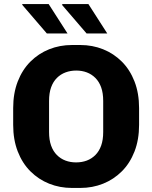

<svg xmlns="http://www.w3.org/2000/svg" viewBox="-20 -917 750 947"><path d="M335 10Q275 10 222.5 -11Q170 -32 130 -72Q90 -112 67.5 -170Q45 -228 45 -301V-384Q45 -457 67.5 -515Q90 -573 130 -613Q170 -653 222.5 -674Q275 -695 335 -695H376Q436 -695 488.5 -674Q541 -653 581 -613Q621 -573 643.5 -515Q666 -457 666 -384V-301Q666 -228 643.5 -170Q621 -112 581 -72Q541 -32 488.5 -11Q436 10 376 10ZM355 -116Q384 -116 408 -125Q432 -134 450.5 -152.5Q469 -171 479 -199Q489 -227 489 -266V-419Q489 -458 479 -486Q469 -514 450.5 -532.5Q432 -551 408 -560Q384 -569 356 -569Q328 -569 303.5 -560Q279 -551 260.5 -532.5Q242 -514 232 -486Q222 -458 222 -419V-266Q222 -227 232 -199Q242 -171 260.5 -152.5Q279 -134 303 -125Q327 -116 355 -116ZM407 -752 285 -894 290 -897H416L509 -752ZM211 -752 89 -894 91 -897H220L313 -752Z"/></svg>

Font: Chivo Medium
Style: Bold
Weight: 700
Version: Version 2.002